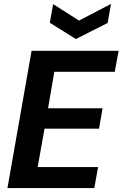

<svg xmlns="http://www.w3.org/2000/svg" viewBox="-20 -959 625 979"><path d="M18 0 141 -700H585L565 -593H257L225 -407H503L485 -303H207L172 -107H480L461 0ZM546 -939 529 -842 367 -760 234 -843 251 -938 383 -854Z"/></svg>

Font: DM Sans 28pt
Style: Bold Italic
Weight: 700
Italic angle: -10°
Version: Version 4.004;gftools[0.9.30]